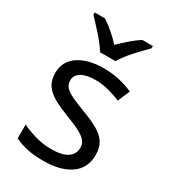

<svg xmlns="http://www.w3.org/2000/svg" viewBox="-189 -861 857 966"><g transform="rotate(30 239.5 -378.0)"><path d="M434 -148Q434 -70 376 -30Q318 10 220 10Q164 10 123.5 1Q83 -8 52 -24V-104Q84 -88 129.5 -74.5Q175 -61 222 -61Q289 -61 319 -82.5Q349 -104 349 -140Q349 -160 338 -176Q327 -192 298.5 -208Q270 -224 217 -244Q165 -264 128 -284Q91 -304 71 -332Q51 -360 51 -404Q51 -472 106.5 -509Q162 -546 252 -546Q301 -546 343.5 -536Q386 -526 423 -510L393 -440Q359 -454 322 -464Q285 -474 246 -474Q192 -474 163.5 -456.5Q135 -439 135 -409Q135 -386 148 -371Q161 -356 191.5 -341Q222 -326 273 -307Q324 -288 360 -268Q396 -248 415 -219.5Q434 -191 434 -148ZM71 -766H131Q157 -749 185 -725Q213 -701 238 -674Q265 -701 293 -725Q321 -749 347 -766H409V-753Q395 -739 377 -720.5Q359 -702 341 -682Q323 -662 308 -642Q293 -622 284 -606H194Q185 -622 169.5 -642Q154 -662 136.5 -682Q119 -702 101.5 -720.5Q84 -739 71 -753Z"/></g></svg>

Font: BC Sans
Style: Regular
Weight: 400
Designer: Monotype Design Team
Province of B.C.
Foundry: Monotype Imaging Inc.
Version: Version 2.000;GOOG;noto-source:20170915:90ef993387c0